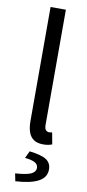

<svg xmlns="http://www.w3.org/2000/svg" viewBox="-103 -750 460 1014"><g transform="rotate(10 127.5 -243.0)"><path d="M169.1 9.2Q138.2 9.2 118.9 -3.4Q99.6 -16 90.8 -40.5Q81.9 -64.9 81.9 -100.2V-712.2H164V-94.2Q164 -74.5 171.3 -66.9Q178.5 -59.3 188.5 -59.3Q192.1 -59.3 195.6 -59.8Q199.1 -60.3 205.1 -61.3L216.6 0.8Q208.2 4.4 196.3 6.8Q184.5 9.2 169.1 9.2ZM58.2 226.3 50 185.6Q112.7 181.3 135.8 169.7Q158.8 158 158.8 138.2Q158.8 118.6 140.6 108.9Q122.4 99.1 87.5 96.1L105.6 57.6Q171.3 65.5 197 83Q222.7 100.5 222.7 134.7Q222.7 178 180.2 200Q137.6 222 58.2 226.3Z"/></g></svg>

Font: Source Sans 3
Style: Regular
Weight: 200
Designer: Paul D. Hunt
Foundry: Adobe
Version: Version 3.046;hotconv 1.0.118;makeotfexe 2.5.65603